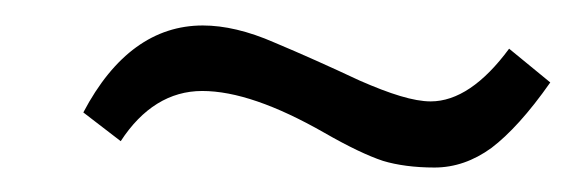

<svg xmlns="http://www.w3.org/2000/svg" viewBox="-20 -406 458 153"><path d="M46.4 -316.4 76.2 -293.5C93.3 -319.8 115.2 -333.5 141.1 -333.5C167.5 -333.5 199.7 -322.3 238.3 -300.3C257.8 -289.1 273.4 -281.7 285.2 -277.8C296.4 -274.4 310.5 -272.5 326.2 -272.5C342.3 -272.5 357.4 -277.8 371.6 -288.1C385.7 -298.8 401.4 -315.9 418.5 -340.3L385.7 -367.2C365.2 -339.4 344.2 -325.2 323.2 -325.2C309.6 -325.2 291 -331.1 266.6 -341.8C242.7 -353 219.7 -363.3 198.7 -372.1C177.7 -381.3 158.7 -385.7 141.6 -385.7C103 -385.7 70.8 -362.8 46.4 -316.4Z"/></svg>

Font: Meera New
Style: Regular
Weight: 400
Designer: Hussain K H
Foundry: RIT
Version: 1.4.1